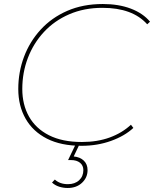

<svg xmlns="http://www.w3.org/2000/svg" viewBox="-20 -723 767 956"><path d="M386 3Q284 3 214 -32.5Q144 -68 107.5 -132Q71 -196 71 -280Q71 -364 99.5 -440Q128 -516 182.5 -575.5Q237 -635 315 -669Q393 -703 492 -703Q571 -703 631.5 -680Q692 -657 727 -615L713 -602Q640 -684 490 -684Q399 -684 325 -652Q251 -620 199 -564Q147 -508 119 -435Q91 -362 91 -280Q91 -202 124.5 -142.5Q158 -83 224 -49.5Q290 -16 388 -16Q465 -16 526.5 -38.5Q588 -61 632 -102L644 -86Q601 -46 533 -21.5Q465 3 386 3ZM317 213Q295 213 274.5 206.5Q254 200 239 186L253 171Q278 194 318 194Q353 194 374 174.5Q395 155 395 124Q395 101 378.5 87.5Q362 74 333 74H319L357 -5H376L347 56Q379 59 397.5 77Q416 95 416 124Q416 161 388.5 187Q361 213 317 213Z"/></svg>

Font: Montserrat Thin
Style: Italic
Weight: 100
Italic angle: -11.3°
Designer: Julieta Ulanovsky
Foundry: Julieta Ulanovsky
Version: Version 9.000; ttfautohint (v1.8.4.7-5d5b)